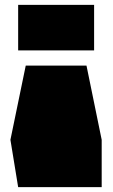

<svg xmlns="http://www.w3.org/2000/svg" viewBox="-20 -770 463 790"><path d="M54.7 -562.5V-750H367.2V-562.5ZM54.7 0 22.9 -194.8 85.9 -500H335.9L398.4 -194.8V0Z"/></svg>

Font: Holtwood One SC
Style: Regular
Weight: 400
Designer: Vernon Adams
Foundry: Vernon Adams
Version: Version 1.100; ttfautohint (v1.8.4.7-5d5b)